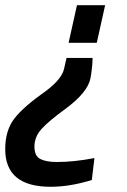

<svg xmlns="http://www.w3.org/2000/svg" viewBox="-47 -520 487 736"><path d="M147 196Q-27 196 -27 52Q-27 -20 8 -65.5Q43 -111 130 -172Q191 -218 199 -258L208 -298H308Q308 -274 303 -239L300 -221Q290 -166 203 -102Q141 -57 113 -26.5Q85 4 85 42Q85 78 107.5 89.5Q130 101 171 101Q236 101 315 86L305 170Q221 196 147 196ZM324 -356H216L248 -500H356Z"/></svg>

Font: Storia Sans SemiBold
Style: Italic
Weight: 600
Italic angle: -13°
Designer: Campivisivi
Foundry: Accademia di Belle Arti di Urbino and students of MA course of Visual design
Version: Version 60.001;May 25, 2020;FontCreator 12.0.0.2522 64-bit